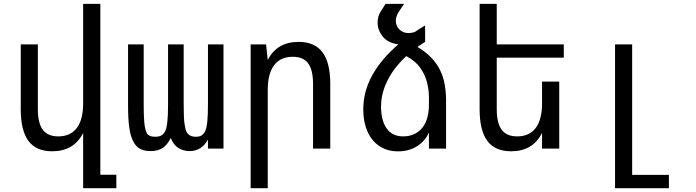

<svg xmlns="http://www.w3.org/2000/svg" viewBox="-20 -780 3652 1008"><path d="M416.5 -82Q368.2 14.2 253.9 14.2Q169.4 14.2 129.2 -40.5Q88.9 -95.2 88.9 -207V-546.9H178.7V-207Q178.7 -133.3 204.8 -98.6Q231 -64 285.6 -64Q350.1 -64 383.3 -108.2Q416.5 -152.3 416.5 -236.8V-759.8H506.8V137.2H590.8V208H416.5Z M770 13.2Q739.7 13.2 717.3 2.4Q694.8 -8.3 679.7 -37.1Q665.5 -63.5 658.9 -108.6Q652.3 -153.8 652.3 -230V-546.9H734.4V-233.9Q734.4 -175.8 737.3 -140.1Q740.2 -104 749.8 -83Q759.3 -62 794.4 -62Q816.4 -62 828.4 -69.8Q840.3 -77.6 847.2 -91.8Q855 -107.4 858.6 -140.6Q862.3 -173.8 862.3 -233.9V-546.9H944.3V-233.9Q944.3 -161.1 948.5 -131.6Q952.6 -102.1 958.5 -89.4Q971.7 -62 1008.3 -62Q1029.3 -62 1040.3 -70.3Q1051.3 -78.6 1057.1 -91.8Q1065.4 -109.9 1068.6 -144.5Q1071.8 -179.2 1071.8 -233.9V-546.9H1153.3V0H1071.8V-46.9Q1038.6 13.2 975.1 13.2Q941.9 13.2 916.3 -3.2Q890.6 -19.5 876.5 -55.7Q859.4 -20.5 834.7 -3.7Q810.1 13.2 770 13.2Z M1295.9 -546.9H1377L1385.7 -464.8Q1433.6 -560.1 1547.9 -560.1Q1632.3 -560.1 1673.1 -505.6Q1713.9 -451.2 1713.9 -338.9V0H1623.5V-338.9Q1623.5 -412.6 1597.9 -447.3Q1572.3 -481.9 1517.1 -481.9Q1453.1 -481.9 1419.4 -438Q1385.7 -394 1385.7 -309.1V208H1295.9Z M2069.8 14.6Q2012.2 14.6 1971.4 -13.2Q1930.7 -41 1908.9 -90.3Q1887.2 -139.6 1887.2 -204.6Q1887.2 -300.3 1934.8 -385.7Q1982.4 -471.2 2071.8 -547.4Q2016.1 -554.2 1989.3 -588.4Q1962.4 -622.6 1962.4 -661.6Q1962.4 -694.8 1979.5 -721.2L2004.4 -759.8H2101.6L2073.7 -718.3Q2058.1 -693.8 2058.1 -670.9Q2058.1 -644 2076.7 -625.5Q2095.7 -606.4 2125.5 -606.4Q2140.1 -606.4 2157.2 -611.8Q2170.4 -620.6 2184.1 -629.4Q2197.8 -638.2 2211.9 -646.5V-560.1Q2201.7 -553.7 2191.7 -547.1Q2181.6 -540.5 2171.4 -533.7Q2215.3 -507.8 2244.6 -476.8Q2273.9 -445.8 2291 -410.6Q2308.1 -375 2314.9 -335Q2321.8 -294.9 2321.8 -250.5V0H2231.9V-84Q2211.9 -39.6 2170.9 -13.2Q2151.4 -0.5 2126 7.1Q2100.6 14.6 2069.8 14.6ZM2096.2 -64Q2131.3 -64 2157.7 -77.4Q2184.1 -90.8 2200.7 -113.8Q2216.3 -135.3 2224.1 -165Q2231.9 -194.8 2231.9 -229.5V-271.5Q2231.9 -305.2 2222.4 -345.2Q2212.9 -385.3 2187.3 -422.6Q2161.6 -460 2112.8 -485.4Q2083 -457.5 2059.8 -428.5Q2036.6 -399.4 2019 -366.2Q2001 -332.5 1990.7 -296.4Q1980.5 -260.3 1980.5 -218.8Q1980.5 -187 1987.1 -158.7Q1993.7 -130.4 2007.8 -108.9Q2037.1 -64 2096.2 -64Z M2663.1 14.2Q2578.6 14.2 2538.3 -40.5Q2498 -95.2 2498 -207V-759.8H2587.9V-546.9H2939.9V-477.1H2587.9V-207Q2587.9 -133.3 2614 -98.6Q2640.1 -64 2694.8 -64Q2759.3 -64 2792.5 -108.2Q2825.7 -152.3 2825.7 -236.8V-351.6H2916V0H2825.7V-82Q2777.3 14.2 2663.1 14.2Z M3209 -546.9H3298.8V138.2H3491.7V208H3209Z"/></svg>

Font: Vazir Code Hack
Style: Code-Hack
Weight: 400
Foundry: DejaVu fonts team - Redesigned by Saber Rastikerdar
Version: Version 1.1.2